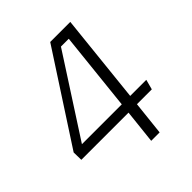

<svg xmlns="http://www.w3.org/2000/svg" viewBox="-183 -638 886 886"><g transform="rotate(-45 260.5 -195.0)"><path d="M349 131H294L312 -35H4L3 -84L287 -521H418L372 -84H477L464 -35H367ZM317 -84 358 -471H307L57 -84Z"/></g></svg>

Font: Zilla Slab Light
Style: Italic
Weight: 300
Italic angle: -6°
Designer: Typotheque.com
Foundry: Typotheque type foundry
Version: Version 1.1; 2017; ttfautohint (v1.6)